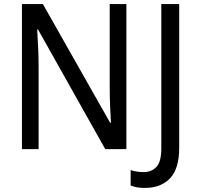

<svg xmlns="http://www.w3.org/2000/svg" viewBox="-20 -734 985 945"><path d="M602 0H498L167 -589H163Q165 -552 167.5 -505.5Q170 -459 170 -413V0H88V-714H191L522 -130H526Q524 -161 522 -211Q520 -261 520 -302V-714H602ZM693 191Q651 191 623 179V103Q637 108 653.5 110.5Q670 113 689 113Q725 113 749.5 88Q774 63 774 -5V-714H862V-7Q862 97 816.5 144Q771 191 693 191Z"/></svg>

Font: Noto Sans SemiCondensed
Style: Regular
Weight: 400
Width: 4
Designer: Monotype Design Team
Foundry: Monotype Imaging Inc.
Version: Version 2.013; ttfautohint (v1.8.4.7-5d5b)